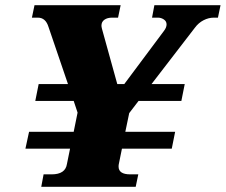

<svg xmlns="http://www.w3.org/2000/svg" viewBox="-20 -725 870 740"><path d="M830 -705 820 -657H804Q784 -657 764.5 -647Q745 -637 731 -618L564 -401H692L679 -336H514L478 -289L463 -217H655L642 -152H450L438 -93Q437 -89 437 -83Q437 -53 482 -53H513L503 -5H139L148 -53H179Q232 -53 238 -93L250 -152H78L92 -217H264L279 -291L264 -336H116L129 -401H242L167 -621Q156 -657 126 -657H103L113 -705H445L435 -657H412Q394 -657 382.5 -649Q371 -641 371 -626Q371 -622 373 -614L432 -401H459L612 -606Q622 -619 622 -631Q622 -643 611.5 -650Q601 -657 589 -657H566L575 -705Z"/></svg>

Font: Taviraj Black
Style: Italic
Weight: 900
Italic angle: -12°
Designer: Katatrad Team
Foundry: CadsonDemak
Version: Version 1.001